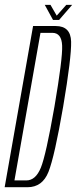

<svg xmlns="http://www.w3.org/2000/svg" viewBox="-48 -784 322 804"><path d="M-28.5 0H67Q129.5 0 155 -64.2Q180.5 -128.5 216.5 -337.5Q251.5 -544.5 249.8 -609.8Q248 -675 185.5 -675H90.5ZM12.5 -28.5 121.5 -646.5H171Q210 -646.5 212.2 -593Q214.5 -539.5 180 -337.5Q144.5 -134 122.8 -81.2Q101 -28.5 62.5 -28.5ZM174 -700.5H199.5L254 -763.5H229.5L189.5 -718.5L163.5 -763.5H139.5Z"/></svg>

Font: Anybody ExtraCondensed ExtraLight
Style: Italic
Weight: 250
Width: 2
Italic angle: -10°
Version: Version 1.113;gftools[0.9.25]